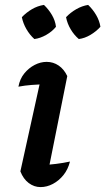

<svg xmlns="http://www.w3.org/2000/svg" viewBox="-20 -754 429 782"><path d="M171 -30 148 -81Q180 -83 208.5 -86.5Q237 -90 265 -96Q257 -64 238.5 -41Q220 -18 195.5 -5Q171 8 145 8Q119 8 97 -8.5Q75 -25 63 -56L153 -464L169 -411Q135 -410 108.5 -408Q82 -406 55 -401Q61 -433 79 -455Q97 -477 121 -489.5Q145 -502 170 -502Q197 -502 219 -487Q241 -472 254 -444ZM159 -734Q178 -716 191.5 -693Q205 -670 208 -645Q193 -626 168.5 -612Q144 -598 120 -595Q101 -612 87.5 -635.5Q74 -659 69 -684Q87 -703 110 -716.5Q133 -730 159 -734ZM339 -734Q358 -716 371.5 -693Q385 -670 389 -645Q372 -626 348.5 -612Q325 -598 301 -595Q282 -611 268 -634.5Q254 -658 249 -684Q267 -703 290.5 -716.5Q314 -730 339 -734Z"/></svg>

Font: Piazzolla Thin
Style: Bold Italic
Weight: 700
Italic angle: -11.3°
Version: Version 2.005